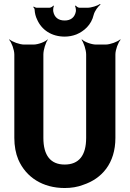

<svg xmlns="http://www.w3.org/2000/svg" viewBox="-20 -935 655 965"><path d="M305 -108C234 -108 198 -154 198 -242V-661C198 -685 210 -722 220 -735L219 -737C208 -725 172 -711 148 -711H102C78 -711 41 -725 28 -737L26 -735C38 -722 52 -685 52 -661V-242C52 -201 59 -164 72 -133C111 -43 196 10 305 10C338 10 370 5 398 -6C492 -37 560 -114 560 -242V-661C560 -685 574 -722 586 -735L584 -737C571 -725 534 -711 510 -711H463C439 -711 403 -725 392 -737L390 -735C400 -722 413 -685 413 -661V-242C413 -154 377 -108 305 -108ZM305 -832C274 -832 254 -847 248 -876C246 -884 248 -900 251 -905L248 -907C245 -902 235 -896 228 -896H165C160 -896 152 -900 149 -902L147 -899C150 -897 154 -891 154 -886C155 -869 159 -852 166 -838C189 -784 240 -751 305 -751C326 -751 346 -755 364 -762C402 -778 439 -809 451 -861C456 -880 473 -903 485 -912L483 -915C470 -906 439 -896 419 -896H380C373 -896 364 -902 361 -907L357 -905C360 -900 363 -884 361 -876C355 -847 335 -832 305 -832Z"/></svg>

Font: Asimov
Style: EdgeNar
Weight: 500
Designer: Google
Version: Version 2.000980: 2014